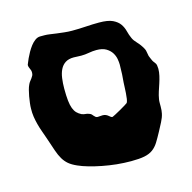

<svg xmlns="http://www.w3.org/2000/svg" viewBox="-76 -558 609 609"><g transform="rotate(-15 228.5 -253.5)"><path d="M440.9 -296.9Q440.9 -293.9 441.4 -291.5Q441.9 -289.1 441.9 -286.1Q441.9 -274.9 439.2 -263.2Q436.5 -251.5 432.6 -239.7Q428.7 -228 424.8 -216.1Q420.9 -204.1 418.9 -191.9Q418 -187 418 -180.9Q418 -174.8 418 -168.5Q418 -162.1 417.5 -156.2Q417 -150.4 416 -146Q413.6 -133.8 406.2 -119.6Q398.9 -105.5 392.1 -92.8Q381.8 -73.7 373.8 -60.8Q365.7 -47.9 354.7 -39.8Q343.8 -31.7 327.1 -28.3Q310.5 -24.9 283.2 -24.9Q259.8 -24.9 235.8 -27.3Q211.9 -29.8 189.5 -34.2Q167 -38.6 147.5 -44.2Q127.9 -49.8 113.8 -56.2Q97.2 -63.5 87.4 -71.8Q77.6 -80.1 70.6 -91.8Q63.5 -103.5 57.6 -120.8Q51.8 -138.2 43 -164.1Q38.6 -177.2 33.9 -189.9Q29.3 -202.6 25.9 -215.6Q22.5 -228.5 20.5 -241.5Q18.6 -254.4 19 -268.1Q19 -275.9 20.3 -286.4Q21.5 -296.9 23.4 -307.4Q25.4 -317.9 27.8 -327.4Q30.3 -336.9 33.2 -342.8Q35.6 -348.6 38.8 -352.5Q42 -356.4 44.9 -360.4Q47.9 -364.3 49.8 -368.2Q51.8 -372.1 51.8 -377.9Q51.8 -382.3 50.8 -385.5Q49.8 -388.7 48.3 -391.6Q46.9 -394.5 45.9 -397.7Q44.9 -400.9 44.9 -404.8Q44.9 -404.3 47.1 -410.2Q49.3 -416 53.2 -424.6Q57.1 -433.1 62.7 -443.1Q68.4 -453.1 75 -461.7Q81.5 -470.2 89.6 -476.1Q97.7 -481.9 106 -481.9H117.2H121.1Q127.9 -481.9 137.7 -480.5Q147.5 -479 158.9 -477.5Q170.4 -476.1 183.3 -474.6Q196.3 -473.1 209 -473.1Q231.4 -473.1 254.4 -474.6Q277.3 -476.1 297.9 -476.1Q327.1 -476.1 342.5 -468.8Q357.9 -461.4 365.5 -450.4Q373 -439.5 376.2 -426.5Q379.4 -413.6 384.8 -401.9Q388.7 -393.1 398.4 -383.1Q408.2 -373 416 -358.9Q419.9 -352.1 420.9 -342.3Q421.9 -332.5 425.8 -325.2Q429.7 -314.5 434.8 -308.8Q439.9 -303.2 440.9 -296.9ZM324.2 -272Q325.2 -281.7 326.2 -298.1Q327.1 -314.5 327.1 -330.1Q327.1 -337.9 325.2 -348.9Q323.2 -359.9 316.9 -369.9Q310.5 -379.9 298.6 -387Q286.6 -394 267.1 -394Q254.9 -394 241.9 -391.6Q229 -389.2 216.8 -389.2Q210.9 -389.2 204.6 -389.6Q198.2 -390.1 191.9 -390.1Q174.8 -390.1 164.1 -383.1Q153.3 -376 147.5 -364Q141.6 -352.1 139.4 -335.9Q137.2 -319.8 137.2 -301.8Q137.2 -278.3 138.9 -262.7Q140.6 -247.1 144.5 -236.8Q148.4 -226.6 154.3 -220.5Q160.2 -214.4 168.9 -210Q176.8 -207 181.6 -207Q186.5 -207 193.8 -204.1Q198.2 -202.6 200.7 -200Q203.1 -197.3 205.3 -194.6Q207.5 -191.9 210.2 -189.9Q212.9 -188 216.8 -188Q220.2 -188 224.4 -188.5Q228.5 -189 232.9 -189Q238.8 -189 243.2 -187Q247.6 -185.1 250.7 -182.4Q253.9 -179.7 256.6 -177.7Q259.3 -175.8 262.2 -175.8Q263.7 -176.3 272.2 -180.7Q280.8 -185.1 290.5 -190.7Q300.3 -196.3 308.3 -201.2Q316.4 -206.1 316.9 -207Q319.3 -210.9 320.6 -219.5Q321.8 -228 322.5 -237.8Q323.2 -247.6 323.5 -256.8Q323.7 -266.1 324.2 -272Z"/></g></svg>

Font: Freckle Face
Style: Regular
Weight: 400
Designer: Astigmatic (AOETI)
Foundry: Astigmatic (AOETI)
Version: Version 1.000